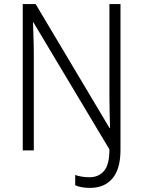

<svg xmlns="http://www.w3.org/2000/svg" viewBox="-20 -734 699 937"><path d="M419 183Q397 183 378 179.5Q359 176 347 170V120Q361 125 379 128Q397 131 417 131Q461 131 487.5 100.5Q514 70 514 -5L143 -625H141Q142 -591 143.5 -549.5Q145 -508 145 -465V0H91V-714H154L514 -110H517Q516 -145 515 -187Q514 -229 514 -267V-714H568V-2Q568 90 529 136.5Q490 183 419 183Z"/></svg>

Font: Noto Sans Lao SemiCondensed Light
Style: Regular
Weight: 300
Width: 4
Designer: Monotype Design Team
Foundry: Monotype Imaging Inc.
Version: Version 2.003; ttfautohint (v1.8.4.7-5d5b)